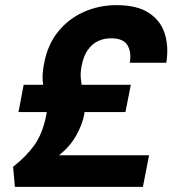

<svg xmlns="http://www.w3.org/2000/svg" viewBox="-20 -727 671 747"><path d="M434 -707Q513 -707 559 -677Q605 -647 621 -596Q637 -545 627 -483H485Q492 -524 476 -551Q460 -578 412 -578Q384 -578 361 -567Q338 -556 321.5 -532.5Q305 -509 298 -473Q292 -444 294.5 -420.5Q297 -397 302 -374.5Q307 -352 309.5 -329Q312 -306 307 -278Q299 -240 276 -199Q253 -158 210 -123H560L536 0H38L31 -78Q83 -119 114.5 -163.5Q146 -208 160 -279Q165 -303 161.5 -323Q158 -343 153 -364.5Q148 -386 146 -415.5Q144 -445 153 -487Q167 -556 207 -605Q247 -654 306 -680.5Q365 -707 434 -707ZM489 -397 468 -291H52L72 -397Z"/></svg>

Font: Albert Sans ExtraBold
Style: Italic
Weight: 800
Italic angle: -11.25°
Designer: Andreas Rasmussen
Foundry: a.Foundry
Version: Version 1.025